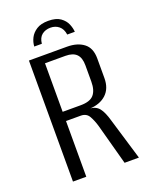

<svg xmlns="http://www.w3.org/2000/svg" viewBox="-138 -806 691 881"><g transform="rotate(-20 207.0 -366.0)"><path d="M208 -732Q246 -732 267 -717Q288 -702 296.5 -681.5Q305 -661 306 -643H269Q265 -671 248 -685Q231 -699 207 -699Q182 -699 165 -685.5Q148 -672 145 -643H108Q109 -664 119 -684Q129 -704 150.5 -718Q172 -732 208 -732ZM63 0V-591H249Q299 -591 330 -567.5Q361 -544 361 -493V-397Q361 -346 330.5 -318Q300 -290 248 -288V-289Q280 -287 296 -266.5Q312 -246 324 -203L385 0H315L261 -199Q253 -227 240.5 -249.5Q228 -272 200 -272H128V0ZM128 -317H216Q262 -317 280.5 -338.5Q299 -360 299 -402V-482Q299 -519 281.5 -536.5Q264 -554 228 -554H128Z"/></g></svg>

Font: Alumni Sans Thin
Style: Regular
Weight: 400
Version: Version 1.018